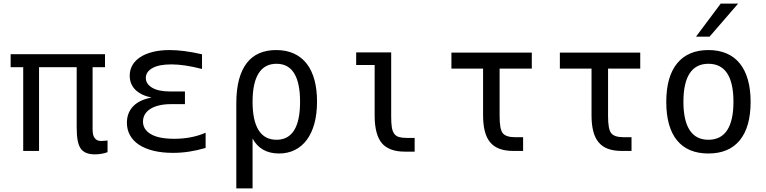

<svg xmlns="http://www.w3.org/2000/svg" viewBox="-20 -838 4254 1066"><path d="M506.3 19Q450.7 19 428.2 -13.2Q417 -28.8 411.4 -57.1Q405.8 -85.4 405.8 -130.9V-464.8H196.8V0H108.9V-464.8H39.1V-537.1H563V-464.8H494.1V-121.1Q494.1 -104 496.8 -91.6Q499.5 -79.1 506.3 -70.8Q512.2 -63 521 -59.1Q529.8 -55.2 543 -55.2Q551.8 -55.2 563 -56.6Q567.9 -57.1 570.1 -57.4Q572.3 -57.6 573.2 -57.6Q574.2 -57.6 575 -57.6Q575.7 -57.6 577.1 -58.1V6.8Q561.5 13.2 542 16.1Q523.4 19 506.3 19Z M940.4 10.7Q879.4 10.7 832 -1Q784.7 -12.7 751.7 -34.4Q718.8 -56.2 701.7 -87.2Q684.6 -118.2 684.6 -156.7Q684.6 -185.5 694.1 -209Q703.6 -232.4 721.4 -250Q739.3 -267.6 764.4 -279.1Q789.6 -290.5 821.3 -296.4Q762.7 -308.6 731.4 -339.8Q700.2 -371.1 700.2 -418Q700.2 -450.7 715.6 -476.8Q731 -502.9 759.8 -521.5Q788.6 -540 829.6 -550Q870.6 -560.1 921.9 -560.1Q999 -560.1 1101.6 -536.6V-455.1Q1050.3 -468.3 1008.3 -474.4Q966.3 -480.5 931.2 -480.5Q861.8 -480.5 825.7 -459.7Q789.6 -439 789.6 -405.3Q789.6 -372.1 824.5 -351.1Q859.4 -330.1 925.8 -330.1H1006.8V-259.8H929.2Q892.6 -259.8 863.8 -252.9Q835 -246.1 814.9 -233.4Q794.9 -220.7 784.4 -202.9Q773.9 -185.1 773.9 -163.1Q773.9 -118.7 817.9 -93Q861.8 -67.4 947.3 -67.4Q995.6 -67.4 1039.6 -75.9Q1083.5 -84.5 1121.6 -101.1V-16.6Q1074.2 -2.9 1030.3 3.9Q986.3 10.7 940.4 10.7Z M1292 -263.7Q1292 -340.8 1307.1 -396.7Q1322.3 -452.6 1350.8 -489Q1379.4 -525.4 1420.4 -542.7Q1461.4 -560.1 1513.2 -560.1Q1569.8 -560.1 1612.5 -540.3Q1655.3 -520.5 1683.6 -483.4Q1711.9 -446.3 1726.1 -393.6Q1740.2 -340.8 1740.2 -274.4Q1740.2 -206.1 1725.6 -152.3Q1710.9 -98.6 1683.6 -61.8Q1656.2 -24.9 1617.2 -5.4Q1578.1 14.2 1529.3 14.2Q1478 14.2 1441.2 -6.8Q1404.3 -27.8 1382.3 -68.8V208H1292ZM1515.1 -62Q1580.6 -62 1613.3 -115Q1646 -168 1646 -272.9Q1646 -377.9 1613.3 -430.9Q1580.6 -483.9 1515.1 -483.9Q1449.2 -483.9 1415.8 -430.7Q1382.3 -377.4 1382.3 -272.9Q1382.3 -168.5 1415.8 -115.2Q1449.2 -62 1515.1 -62Z M2228 3.9Q2182.1 3.9 2150.4 -8.5Q2118.7 -21 2100.1 -43Q2080.1 -66.9 2070.1 -105.5Q2060.1 -144 2060.1 -194.3V-477.1H1957.5V-546.9H2151.9V-189Q2151.9 -153.8 2155.5 -131.1Q2159.2 -108.4 2168.9 -95.2Q2178.7 -82 2195.6 -77.1Q2212.4 -72.3 2238.8 -72.3H2282.2V3.9H2228Z M2830.1 0Q2786.1 0 2754.4 -11.5Q2722.7 -22.9 2702.1 -47.1Q2681.6 -71.3 2671.9 -108.9Q2662.1 -146.5 2662.1 -198.2V-457H2486.3V-545.9H2932.6V-457H2753.9V-192.9Q2753.9 -122.1 2770.5 -99.6Q2788.1 -76.2 2840.8 -76.2H2884.3V0H2830.1Z M3432.1 0Q3388.2 0 3356.4 -11.5Q3324.7 -22.9 3304.2 -47.1Q3283.7 -71.3 3273.9 -108.9Q3264.2 -146.5 3264.2 -198.2V-457H3088.4V-545.9H3534.7V-457H3356V-192.9Q3356 -122.1 3372.6 -99.6Q3390.1 -76.2 3442.9 -76.2H3486.3V0H3432.1Z M3981.4 -817.9H4078.1L3919.4 -634.3H3844.2ZM3913.1 14.2Q3798.3 14.2 3738.8 -58.8Q3679.2 -131.8 3679.2 -272.5Q3679.2 -342.3 3694.3 -396Q3709.5 -449.7 3739.3 -486.1Q3769 -522.5 3812.5 -541.3Q3856 -560.1 3913.1 -560.1Q3970.2 -560.1 4013.9 -541.3Q4057.6 -522.5 4087.2 -486.1Q4116.7 -449.7 4132.1 -396Q4147.5 -342.3 4147.5 -272.5Q4147.5 -132.8 4087.4 -59.3Q4027.3 14.2 3913.1 14.2ZM3913.1 -62Q3982.4 -62 4017.3 -115.2Q4052.2 -168.5 4052.2 -272.9Q4052.2 -377.9 4017.3 -430.9Q3982.4 -483.9 3913.1 -483.9Q3844.2 -483.9 3809.3 -430.9Q3774.4 -377.9 3774.4 -272.9Q3774.4 -168.5 3809.3 -115.2Q3844.2 -62 3913.1 -62Z"/></svg>

Font: Hack
Style: Regular
Weight: 400
Monospace: yes
Designer: Christopher Simpkins
Foundry: Christopher Simpkins
Version: Version 2.019; ttfautohint (v1.4.1) -l 4 -r 80 -G 350 -x 0 -